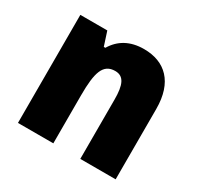

<svg xmlns="http://www.w3.org/2000/svg" viewBox="-127 -707 871 851"><g transform="rotate(30 309.0 -281.5)"><path d="M381 -563C310 -563 260 -534 229 -482H221L198 -553H60V0H241V-246C241 -362 257 -415 319 -415C364 -415 379 -377 379 -304V0H560V-360C560 -497 489 -563 381 -563Z"/></g></svg>

Font: Noto Sans Gujarati UI SemiCondensed Black
Style: Regular
Weight: 900
Width: 4
Designer: Jelle Bosma - Monotype Design Team, Universal Thirst
Foundry: Monotype Imaging Inc.
Version: Version 2.106